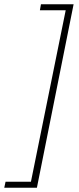

<svg xmlns="http://www.w3.org/2000/svg" viewBox="-80 -728 370 900"><path d="M-60 152 -54 124H65L228 -680H107L112 -708H265L93 152Z"/></svg>

Font: Source Sans 3 Light
Style: Italic
Weight: 300
Italic angle: -11°
Designer: Paul D. Hunt
Foundry: Adobe
Version: Version 3.046;hotconv 1.0.118;makeotfexe 2.5.65603